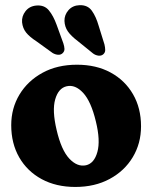

<svg xmlns="http://www.w3.org/2000/svg" viewBox="-20 -730 604 761"><path d="M285 -473.5Q361.5 -473.5 418.5 -442.5Q475.5 -411.5 507.2 -356.5Q539 -301.5 539 -229.5Q539 -161.5 506.2 -107Q473.5 -52.5 414.8 -20.8Q356 11 278.5 11Q202.5 11 145.2 -20Q88 -51 56.2 -106.2Q24.5 -161.5 24.5 -234Q24.5 -301 57.2 -355.2Q90 -409.5 148.5 -441.5Q207 -473.5 285 -473.5ZM321 -75Q353.5 -82.5 366 -127.8Q378.5 -173 360 -248.5Q341 -328 309.5 -362Q278 -396 244 -388Q211.5 -380.5 198.8 -336.2Q186 -292 204.5 -214.5Q223 -135 254.8 -101.2Q286.5 -67.5 321 -75ZM371 -628 394 -554Q397 -541.5 397 -531.5Q397 -521.5 389 -514.5Q381 -508 369.8 -509.5Q358.5 -511 349 -518L288.5 -567Q261.5 -587.5 249 -605.5Q236.5 -623.5 235.5 -647Q235 -671 251.5 -689.8Q268 -708.5 295.5 -709.5Q327.5 -710.5 344 -687.5Q360.5 -664.5 371 -628ZM204.5 -631.5 231 -558.5Q235 -546.5 235.5 -536.5Q236 -526.5 228 -519Q220.5 -512 209.5 -513Q198.5 -514 188.5 -520L125.5 -565.5Q97 -584 83.5 -601Q70 -618 67.5 -641.5Q65.5 -665.5 81 -685.5Q96.5 -705.5 123.5 -708Q155.5 -711 173.5 -689.2Q191.5 -667.5 204.5 -631.5Z"/></svg>

Font: Fraunces 72pt S100
Style: Bold
Weight: 700
Version: Version 1.000; ttfautohint (v1.8.3)